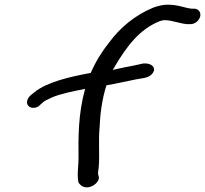

<svg xmlns="http://www.w3.org/2000/svg" viewBox="-20 -766 875 819"><path d="M778 -663H793C811 -663 830 -678 834 -696C838 -713 827 -729 808 -729H796C765 -733 740 -746 696 -746C676 -746 658 -742 635 -734C556 -702 491 -647 445 -584C415 -547 388 -503 367 -455C281 -439 181 -417 126 -372L109 -358C103 -352 98 -345 96 -336C92 -318 105 -306 122 -306C131 -306 141 -309 148 -315V-316L164 -330C169 -335 183 -342 203 -351C236 -365 287 -376 343 -387C313 -279 314 -177 315 -90C315 -65 310 -30 312 -6L314 9C314 14 323 23 327 26C356 47 402 18 402 -9L399 -21C397 -27 399 -37 401 -51C406 -113 399 -160 405 -225C407 -277 415 -343 434 -402C480 -410 536 -423 558 -427C581 -432 612 -432 627 -449C651 -473 630 -499 590 -495L549 -486C527 -482 502 -477 461 -468C463 -473 468 -477 470 -483C519 -566 575 -642 662 -676C671 -679 677 -680 681 -680C715 -680 743 -666 778 -663Z"/></svg>

Font: Stray Cat
Style: ExBdExtObl
Weight: 800
Version: Version 1.0